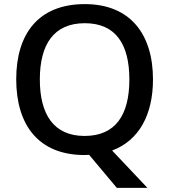

<svg xmlns="http://www.w3.org/2000/svg" viewBox="-20 -745 824 935"><path d="M725 -358C725 -580 613 -725 393 -725C166 -725 59 -579 59 -359C59 -138 166 10 392 10C399 10 407 9 414 9L549 170H698L526 -12C658 -61 725 -188 725 -358ZM174 -358C174 -529 242 -632 393 -632C544 -632 610 -529 610 -358C610 -187 544 -83 392 -83C242 -83 174 -187 174 -358Z"/></svg>

Font: Noto Sans Cherokee Medium
Style: Regular
Weight: 500
Designer: Monotype Design Team
Foundry: Monotype Imaging Inc.
Version: Version 2.001